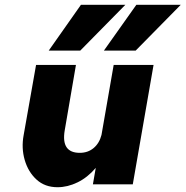

<svg xmlns="http://www.w3.org/2000/svg" viewBox="-20 -772 777 804"><path d="M737 -752 548 -560H415L551 -752ZM505 -752 316 -560H184L319 -752ZM251 -226Q235 -132 314 -132Q348 -132 372 -152Q396 -172 405 -207L456 -500H623L536 0H369L381 -69Q347 -29 305 -8.5Q263 12 221 12Q168 12 133 -20Q98 -52 83.5 -102Q69 -152 79 -206L131 -500H298Z"/></svg>

Font: Overused Grotesk ExtraBold
Style: Italic
Weight: 800
Italic angle: -10°
Version: Version 0.003